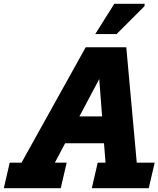

<svg xmlns="http://www.w3.org/2000/svg" viewBox="-70 -988 832 1008"><path d="M443 -134H484L476 -236H272L218 -134H280L249 0H-50L-19 -134H43L380 -740H593L648 -134H742L711 0H412ZM347 -377H466L451 -573ZM530 -968H689V-956L542 -809H430Z"/></svg>

Font: Arvo
Style: Bold Italic
Weight: 700
Italic angle: -13°
Designer: Anton Koovit (Cyrillic Expansion: Cyreal)
Foundry: Anton Koovit, Yassin Baggar
Version: Version 3.000